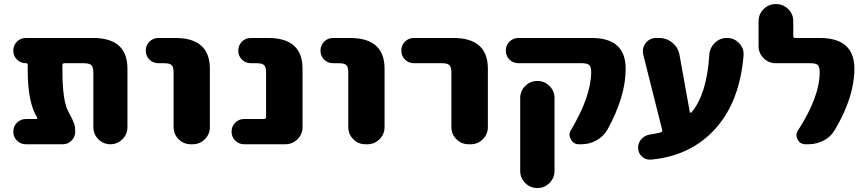

<svg xmlns="http://www.w3.org/2000/svg" viewBox="-20 -735 4281 951"><path d="M611.3 -105.5Q611.3 -70.3 586.4 -45.4Q561.5 -20.5 526.9 -20.5Q492.2 -20.5 467.3 -45.4Q442.4 -70.3 442.4 -105.5V-376Q442.4 -403.3 432.1 -412.6Q421.9 -421.9 394.5 -421.9H298.8Q289.1 -421.9 289.1 -412.1V-388.7Q289.1 -274.4 304.7 -218.8Q309.6 -198.2 318.4 -182.6Q319.3 -179.7 327.1 -165.5Q335 -151.4 337.4 -146Q339.8 -140.6 344.7 -128.9Q349.6 -117.2 351.1 -107.9Q352.5 -98.6 352.5 -88.9V-82Q352.5 -56.6 334.5 -38.6Q316.4 -20.5 291 -20.5H108.4Q82 -20.5 64 -38.6Q45.9 -56.6 45.9 -83Q45.9 -109.4 64 -127.4Q82 -145.5 108.4 -145.5H160.2Q163.1 -145.5 164.6 -148.4Q166 -151.4 164.1 -153.3Q117.2 -225.6 117.2 -388.7V-414.1Q117.2 -421.9 109.4 -421.9H108.4Q82 -421.9 64 -439.9Q45.9 -458 45.9 -484.4Q45.9 -510.7 64 -528.8Q82 -546.9 108.4 -546.9H441.4Q611.3 -546.9 611.3 -394.5Z M764.6 -421.9Q738.3 -421.9 720.2 -439.9Q702.1 -458 702.1 -484.4Q702.1 -510.7 720.2 -528.8Q738.3 -546.9 764.6 -546.9H848.6Q1019.5 -546.9 1019.5 -394.5V-105.5Q1019.5 -70.3 994.6 -45.4Q969.7 -20.5 934.6 -20.5H924.8Q889.6 -20.5 864.7 -45.4Q839.8 -70.3 839.8 -105.5V-376Q839.8 -403.3 830.1 -412.6Q820.3 -421.9 793 -421.9Z M1189.5 -20.5Q1163.1 -20.5 1145 -38.6Q1127 -56.6 1127 -83Q1127 -109.4 1145 -127.4Q1163.1 -145.5 1189.5 -145.5H1288.1Q1297.9 -145.5 1297.9 -155.3V-376Q1297.9 -403.3 1288.1 -412.6Q1278.3 -421.9 1251 -421.9H1222.7Q1196.3 -421.9 1178.2 -439.9Q1160.2 -458 1160.2 -484.4Q1160.2 -510.7 1178.2 -528.8Q1196.3 -546.9 1222.7 -546.9H1308.6Q1478.5 -546.9 1478.5 -394.5V-105.5Q1478.5 -70.3 1453.6 -45.4Q1428.7 -20.5 1393.6 -20.5Z M1629.9 -421.9Q1603.5 -421.9 1585.4 -439.9Q1567.4 -458 1567.4 -484.4Q1567.4 -510.7 1585.4 -528.8Q1603.5 -546.9 1629.9 -546.9H1713.9Q1884.8 -546.9 1884.8 -394.5V-105.5Q1884.8 -70.3 1859.9 -45.4Q1835 -20.5 1799.8 -20.5H1790Q1754.9 -20.5 1730 -45.4Q1705.1 -70.3 1705.1 -105.5V-376Q1705.1 -403.3 1695.3 -412.6Q1685.5 -421.9 1658.2 -421.9Z M2030.3 -421.9Q2003.9 -421.9 1985.8 -439.9Q1967.8 -458 1967.8 -484.4Q1967.8 -510.7 1985.8 -528.8Q2003.9 -546.9 2030.3 -546.9H2225.6Q2396.5 -546.9 2396.5 -394.5V-105.5Q2396.5 -70.3 2371.6 -45.4Q2346.7 -20.5 2311.5 -20.5H2300.8Q2265.6 -20.5 2240.7 -45.4Q2215.8 -70.3 2215.8 -105.5V-376Q2215.8 -403.3 2205.6 -412.6Q2195.3 -421.9 2168.9 -421.9Z M3079.1 -394.5Q3079.1 -257.8 2989.3 -93.8Q2969.7 -59.6 2935.1 -40Q2900.4 -20.5 2860.4 -20.5H2847.7Q2820.3 -20.5 2807.6 -44.9Q2800.8 -56.6 2800.8 -67.4Q2800.8 -80.1 2808.6 -91.8Q2908.2 -259.8 2908.2 -378.9Q2908.2 -404.3 2898.4 -413.1Q2888.7 -421.9 2861.3 -421.9H2547.9Q2521.5 -421.9 2503.4 -439.9Q2485.4 -458 2485.4 -484.4Q2485.4 -510.7 2503.4 -528.8Q2521.5 -546.9 2547.9 -546.9H2909.2Q2910.2 -546.9 2911.1 -546.9Q3079.1 -546.9 3079.1 -394.5ZM2556.6 111.3V-249Q2556.6 -284.2 2581.5 -309.1Q2606.4 -334 2641.6 -334Q2676.8 -334 2701.7 -309.1Q2726.6 -284.2 2726.6 -249V111.3Q2726.6 146.5 2701.7 171.4Q2676.8 196.3 2641.6 196.3Q2606.4 196.3 2581.5 171.4Q2556.6 146.5 2556.6 111.3Z M3396.5 -180.7Q3397.5 -177.7 3400.4 -176.8Q3403.3 -175.8 3405.3 -178.7Q3480.5 -267.6 3493.2 -461.9Q3495.1 -497.1 3520 -522Q3544.9 -546.9 3580.1 -546.9H3581.1Q3616.2 -546.9 3640.6 -521.5Q3663.1 -499 3663.1 -468.8Q3663.1 -465.8 3663.1 -461.9Q3644.5 -233.4 3525.4 -99.6Q3402.3 38.1 3203.1 55.7Q3200.2 55.7 3197.3 55.7Q3175.8 55.7 3159.2 40Q3140.6 22.5 3140.6 -3.9Q3140.6 -29.3 3158.7 -47.9Q3176.8 -66.4 3203.1 -69.3Q3229.5 -73.2 3252 -79.1Q3261.7 -82 3259.8 -91.8L3166 -464.8Q3164.1 -473.6 3164.1 -481.4Q3164.1 -502.9 3177.7 -521.5Q3198.2 -546.9 3230.5 -546.9H3245.1Q3282.2 -546.9 3310.5 -523.4Q3338.9 -500 3345.7 -462.9Z M3969.7 -20.5Q3943.4 -20.5 3930.7 -43.9Q3924.8 -54.7 3924.8 -65.4Q3924.8 -78.1 3933.6 -90.8Q4040 -255.9 4040 -377Q4040 -404.3 4030.3 -413.1Q4020.5 -421.9 3994.1 -421.9H3822.3Q3787.1 -421.9 3762.2 -446.8Q3737.3 -471.7 3737.3 -506.8V-629.9Q3737.3 -665 3762.2 -689.9Q3787.1 -714.8 3822.3 -714.8H3824.2Q3859.4 -714.8 3884.3 -689.9Q3909.2 -665 3909.2 -629.9V-556.6Q3909.2 -546.9 3918.9 -546.9H4041Q4211.9 -546.9 4211.9 -394.5Q4211.9 -254.9 4115.2 -91.8Q4095.7 -57.6 4060.1 -39.1Q4024.4 -20.5 3984.4 -20.5Z"/></svg>

Font: Gen Jyuu GothicX Heavy
Style: Bold
Weight: 900
Designer: [Source Han Sans]
Ryoko NISHIZUKA  (kana & ideographs); Paul D. Hunt (Latin, Greek & Cyrillic); Wenlong ZHANG  (bopomofo
Version: Version 1.002.20150607